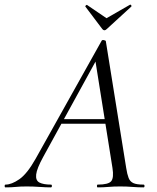

<svg xmlns="http://www.w3.org/2000/svg" viewBox="-58 -811 678 831"><path d="M-34 0Q-38 0 -38 -6Q-38 -12 -34 -12Q-8 -12 25.6 -35.2Q59.2 -58.4 95.8 -123.2L382 -634.8Q384 -638.8 391.5 -637.4Q399 -636 400 -633L488.2 -84Q492.4 -57 498.6 -41Q504.8 -25 519.2 -18.5Q533.6 -12 563.4 -12Q567.4 -12 567.4 -6Q567.4 0 563.4 0Q539.8 0 515.3 -2Q490.8 -4 462 -4Q433.4 -4 411.3 -2Q389.2 0 364.8 0Q361.6 0 361.6 -6Q361.6 -12 364.8 -12Q411.6 -12 423.5 -27Q435.4 -42 428.8 -84L353.4 -557L378.2 -586L129.2 -132.2Q101.4 -81.6 98.5 -55.6Q95.6 -29.6 113 -20.8Q130.4 -12 162.6 -12Q166.6 -12 166.6 -6Q166.6 0 161.6 0Q141.8 0 113.5 -2Q85.2 -4 58 -4Q29 -4 10.5 -2Q-8 0 -34 0ZM193.4 -275.4 208.4 -295.4H423.4L425.4 -275.4ZM385 -685 311.4 -782.6Q310.4 -784.6 313.8 -787.7Q317.2 -790.8 318.6 -789.6L403 -732.2L504.4 -790.4Q507.2 -792.2 509.8 -788.4Q512.4 -784.6 510.4 -782.6L403.8 -685Q393.6 -674.8 385 -685Z"/></svg>

Font: Cormorant Garamond Light
Style: Italic
Weight: 300
Italic angle: -10°
Designer: Christian Thalmann (Catharsis Fonts)
Foundry: Catharsis Fonts
Version: Version 4.001